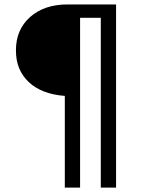

<svg xmlns="http://www.w3.org/2000/svg" viewBox="-20 -749 642 865"><path d="M272 -316.9Q166.5 -325.2 109.4 -379.4Q81.5 -405.8 66.7 -440.7Q51.8 -475.6 51.8 -522.5Q51.8 -615.7 115.7 -672.4Q179.7 -729 284.2 -729H502.9V96.2H434.1V-668.9H340.8V96.2H272Z"/></svg>

Font: Vazir Code Hack
Style: Code-Hack
Weight: 400
Foundry: DejaVu fonts team - Redesigned by Saber Rastikerdar
Version: Version 1.1.2